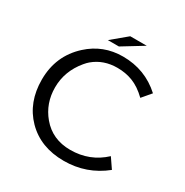

<svg xmlns="http://www.w3.org/2000/svg" viewBox="-204 -1045 1207 1251"><g transform="rotate(30 400.0 -419.0)"><path d="M417 -878.9H541L386.2 -784.2H303.2ZM749 -64.9Q617.2 41 446.8 41Q272.5 41 165 -67.9Q59.1 -175.8 59.1 -346.7Q59.1 -525.9 187 -642.6Q294.9 -741.2 443.4 -741.2Q610.4 -741.2 731 -630.9L674.3 -564Q619.1 -617.7 562.5 -639.2Q510.3 -659.2 448.2 -659.2Q344.7 -659.2 271.5 -597.7Q257.8 -586.4 241.7 -566.9Q159.2 -467.8 159.2 -345.7Q159.2 -226.1 232.9 -138.2Q313.5 -42 447.8 -42Q594.2 -42 698.2 -139.2Z"/></g></svg>

Font: FORM UDPGothic
Style: Regular
Weight: 400
Foundry: Pronama LLC
Version: Version 1.05101